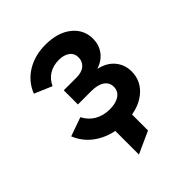

<svg xmlns="http://www.w3.org/2000/svg" viewBox="-194 -638 921 921"><g transform="rotate(-45 266.0 -178.0)"><path d="M213 167V-81H325.5V116ZM271 12Q192.5 12 131.8 -24Q71 -60 45 -124.5L141 -158.5Q159.5 -122.5 192.2 -103.8Q225 -85 269 -85Q310 -85 334 -101.8Q358 -118.5 358 -148Q358 -177 334.2 -193.5Q310.5 -210 266 -210H176V-306H263Q298.5 -306 318.2 -323Q338 -340 338 -367.5Q338 -395 317.2 -410.5Q296.5 -426 262 -426Q224.5 -426 196 -408.8Q167.5 -391.5 152 -358L63 -396Q87 -456.5 141.8 -489.8Q196.5 -523 268 -523Q351.5 -523 401 -483.5Q450.5 -444 450.5 -381Q450.5 -341 428.2 -310.2Q406 -279.5 363 -264.5Q415 -253 442.8 -219Q470.5 -185 470.5 -140Q470.5 -73 416.5 -30.5Q362.5 12 271 12Z"/></g></svg>

Font: Overpass SemiBold
Style: Regular
Weight: 600
Designer: Delve Withrington, Dave Bailey, Thomas Jockin
Foundry: Delve Fonts LLC
Version: Version 4.000